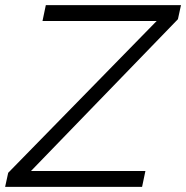

<svg xmlns="http://www.w3.org/2000/svg" viewBox="-56 -730 727 750"><path d="M-24 -55 556 -648H110L123 -710H651L639 -655L65 -62H512L499 0H-36Z"/></svg>

Font: Raleway
Style: Italic
Weight: 400
Italic angle: -12°
Designer: Matt McInerney, Pablo Impallari, Rodrigo Fuenzalida
Foundry: Matt McInerney, Pablo Impallari, Rodrigo Fuenzalida
Version: Version 4.026